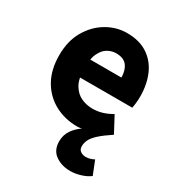

<svg xmlns="http://www.w3.org/2000/svg" viewBox="-174 -616 866 942"><g transform="rotate(30 259.0 -145.0)"><path d="M365.8 218.2Q316.4 218.2 281.4 193.3Q246.4 168.4 246.4 117.8Q246.4 82.8 265.8 54Q285.2 25.2 324.2 0.2L326.2 4.2Q318.6 7 307.7 9.5Q296.7 12 287.4 12Q216.1 12 158.9 -18.8Q101.8 -49.6 68.6 -107.6Q35.5 -165.7 35.5 -248.2Q35.5 -328.8 69.4 -386.9Q103.2 -444.9 156.9 -476.5Q210.6 -508 270.2 -508Q341.2 -508 388.1 -476.6Q435.1 -445.2 458.1 -391.3Q481.2 -337.4 481.2 -270Q481.2 -250.6 479.1 -232.6Q477.1 -214.5 474.6 -203.3H149.5L148.4 -304.7H354.6Q354.6 -344.3 335.9 -369.7Q317.2 -395.2 273.4 -395.2Q249.3 -395.2 226.1 -382.2Q203 -369.1 188 -337Q173 -305 174.2 -248.2Q175.3 -191.9 194.7 -159.9Q214.2 -127.9 244.1 -114.6Q274 -101.3 307 -101.3Q335.6 -101.3 362.4 -109.4Q389.2 -117.6 415.4 -133L463.2 -43.4Q420.5 -15.1 396.6 6.5Q372.8 28.1 363.7 46.3Q354.6 64.6 354.6 83.9Q354.6 103.4 368.2 111.9Q381.8 120.3 396.1 120.3Q410.5 120.3 422.5 116.5Q434.4 112.8 443.8 107.4L474.3 184Q454.1 199.6 423.8 208.9Q393.5 218.2 365.8 218.2Z"/></g></svg>

Font: Source Sans 3
Style: Regular
Weight: 200
Designer: Paul D. Hunt
Foundry: Adobe
Version: Version 3.046;hotconv 1.0.118;makeotfexe 2.5.65603